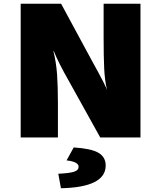

<svg xmlns="http://www.w3.org/2000/svg" viewBox="-20 -731 853 1021"><path d="M90 -711H305L465 -415Q551 -260 548 -253H549Q537 -304 534 -367Q531 -430 531 -532V-711H727V0H513L348 -297Q291 -397 266 -459H264Q279 -399 283.5 -335Q288 -271 288 -180V0H90ZM398 156Q398 129 334 122L372 53Q465 59 503.5 81.5Q542 104 542 149Q542 265 304 270L290 193Q351 190 374.5 182Q398 174 398 156Z"/></svg>

Font: Nebula Sans Black
Style: Regular
Weight: 900
Designer: Paul D. Hunt for Adobe (as Source Sans)
Foundry: Nebula Entertainment & Broadcasting LLC
Version: Version 1.010